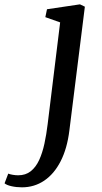

<svg xmlns="http://www.w3.org/2000/svg" viewBox="-142 -586 456 862"><path d="M169.5 -0.5Q159.5 81 130.2 138Q101 195 56.5 225Q12 255 -43.5 255Q-68.5 255 -90.5 250Q-112.5 245 -121.5 237L-105 193.5Q-98 196.5 -84.8 198.8Q-71.5 201 -60.5 201Q-27 201 -4 182.8Q19 164.5 33.8 132.5Q48.5 100.5 57.5 58.8Q66.5 17 72 -29L128 -485.5L61.5 -509L69 -544.5L217 -566.5L239 -556Z"/></svg>

Font: Merriweather Light 18pt
Style: Italic
Weight: 400
Italic angle: -7.8°
Version: Version 2.101